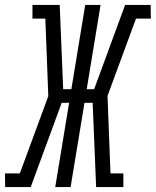

<svg xmlns="http://www.w3.org/2000/svg" viewBox="-60 -755 629 775"><path d="M64 0H-39L-40 -55H20L135 -367L123 -680H71V-735H181L195 -395H228L284 -735H346L290 -395H320L445 -735H548L549 -680H489L374 -368L386 -55H438V0H328L314 -340H281L225 0H163L219 -340H189Z"/></svg>

Font: Iosevka Curly Slab Light
Style: Italic
Weight: 300
Italic angle: -9°
Monospace: yes
Designer: Belleve Invis
Foundry: Belleve Invis
Version: Version 22.1.2; ttfautohint (v1.8.4)